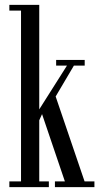

<svg xmlns="http://www.w3.org/2000/svg" viewBox="-20 -770 410 790"><path d="M18.5 0V-23.5H66.5V-726.5H18.5V-750H141.5V-320L255.5 -500H211V-523.5H328.5V-500H284L209 -373L328 -23.5H368.5V0H206V-23.5H247L153 -300.5L141.5 -275V-23.5H181V0Z"/></svg>

Font: Imbue 48pt
Style: Regular
Weight: 400
Designer: Tyler Finck
Foundry: Etcetera Type Company
Version: Version 1.102